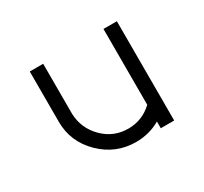

<svg xmlns="http://www.w3.org/2000/svg" viewBox="-81 -436 580 546"><g transform="rotate(-30 209.0 -163.0)"><path d="M352 0H308V-22Q272 -1 228 -1Q162 -1 114 -48Q66 -95 66 -161V-163V-326H110V-163V-161Q112 -113 146 -79Q180 -45 228 -45Q274 -45 308 -77V-326H352Z"/></g></svg>

Font: HiLo-Deco
Style: Deco
Weight: 500
Version: Version 001.000